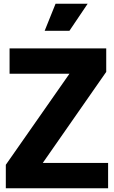

<svg xmlns="http://www.w3.org/2000/svg" viewBox="-20 -1003 607 1023"><path d="M11 -125 350 -610H31V-745H546V-620L208 -135H556V0H11ZM276 -983H447L350 -839H218Z"/></svg>

Font: Eudoxus Sans ExtraBold
Style: Regular
Weight: 800
Designer: Stijn de Vries
Foundry: tokotype
Version: Version 2.005